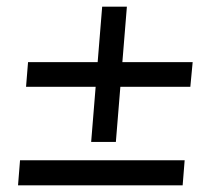

<svg xmlns="http://www.w3.org/2000/svg" viewBox="-20 -555 640 575"><path d="M557 -369 550 -295H58L64 -369ZM286 -535H360L327 -130H253ZM533 -75 527 0H34L40 -75Z"/></svg>

Font: Muli SemiBold
Style: Italic
Weight: 600
Italic angle: -4.541°
Designer: Vernon Adams
Foundry: Vernon Adams
Version: Version 2.100; ttfautohint (v1.8.1.43-b0c9)